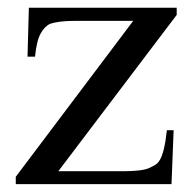

<svg xmlns="http://www.w3.org/2000/svg" viewBox="-20 -467 484 487"><path d="M127.9 -32.7H292Q342.3 -32.7 359.9 -41.5Q368.2 -45.4 374.5 -49.3Q380.9 -53.2 386 -62.3Q391.1 -71.3 395.5 -88.6Q399.9 -106 403.3 -136.7H420.4L415 0H20V-18.6L317.9 -414.1H169.9Q147 -414.1 131.6 -411.9Q116.2 -409.7 107.4 -406.7Q93.3 -400.4 83 -381.8Q72.8 -363.3 68.8 -323.2H49.8L53.2 -447.3H428.2V-429.2Z"/></svg>

Font: Doulos SIL APac
Style: Regular
Weight: 400
Designer: Walt Agee, Victor Gaultney, Peter Martin, Debbi Hosken, Becca Hirsbrunner
Foundry: SIL International
Version: Version 5.000